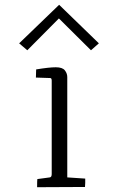

<svg xmlns="http://www.w3.org/2000/svg" viewBox="-20 -781 484 802"><path d="M261 -459V-40L336 -35Q336 -34 336 -17L335 0L135 1Q135 -28 136 -33L188 -40Q196 -41 196 -54V-444Q196 -455 190 -455L130 -457L131 -491Q185 -500 213 -500Q241 -500 251 -487Q261 -474 261 -459ZM60 -600 227 -761Q385 -607 393 -600L360 -571L226 -704L94 -571Z"/></svg>

Font: Antic Slab
Style: Regular
Weight: 400
Designer: Santiago Orozco
Foundry: Santiago Orozco
Version: Version 001.001